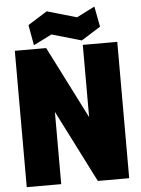

<svg xmlns="http://www.w3.org/2000/svg" viewBox="-59 -936 721 982"><g transform="rotate(-5 301.0 -445.0)"><path d="M38 0V-700H199L387 -329V-700H564V0H403L215 -371V0ZM138 -720 119 -825 218 -887 370 -843 463 -890 483 -785 384 -723 232 -767Z"/></g></svg>

Font: Tektur SemiCondensed ExtraBold
Style: Regular
Weight: 800
Width: 4
Designer: Adam Jagosz
Foundry: Adam Jagosz
Version: Version 1.005;gftools[0.9.30]